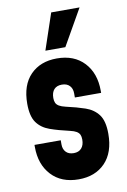

<svg xmlns="http://www.w3.org/2000/svg" viewBox="-89 -834 597 900"><g transform="rotate(-10 209.5 -383.5)"><path d="M212 13Q129.5 13 82.2 -38Q35 -89 35 -172V-182H160V-162Q160 -139.5 173 -125.8Q186 -112 210 -112Q234 -112 247 -126.8Q260 -141.5 260 -168Q260 -182 255.8 -191.2Q251.5 -200.5 240.8 -207Q230 -213.5 210 -218Q156.5 -230 117.2 -244Q78 -258 56.5 -288Q35 -318 35 -377.5Q35 -466.5 82.2 -514.8Q129.5 -563 208 -563Q290.5 -563 337.8 -512.2Q385 -461.5 385 -378V-368H260V-388Q260 -410.5 247 -424.2Q234 -438 210 -438Q186 -438 173 -423.8Q160 -409.5 160 -383Q160 -369.5 164.2 -360Q168.5 -350.5 179.5 -344Q190.5 -337.5 210 -333Q261.5 -321.5 300.8 -308Q340 -294.5 362.5 -264.5Q385 -234.5 385 -173.5Q385 -84.5 338 -35.8Q291 13 212 13ZM162 -608 220 -780H355L257 -608Z"/></g></svg>

Font: Mohave Light
Style: Regular
Weight: 300
Designer: Gumpita Rahayu
Foundry: Tokotype
Version: Version 2.003